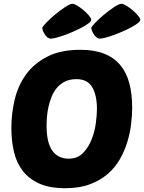

<svg xmlns="http://www.w3.org/2000/svg" viewBox="-20 -984 761 1014"><path d="M405 -721Q478 -721 530 -700.5Q582 -680 615 -640.5Q648 -601 663 -544.5Q678 -488 678 -416Q678 -376 672.5 -329Q667 -282 652.5 -234.5Q638 -187 613 -143Q588 -99 548.5 -65Q509 -31 454 -10.5Q399 10 324 10Q241 10 186.5 -15Q132 -40 99.5 -82.5Q67 -125 53.5 -183Q40 -241 40 -307Q40 -385 58 -459.5Q76 -534 118.5 -592Q161 -650 231 -685.5Q301 -721 405 -721ZM384 -566Q349 -566 323.5 -553.5Q298 -541 280.5 -520Q263 -499 252.5 -473Q242 -447 236 -419.5Q230 -392 228 -366.5Q226 -341 226 -321Q226 -230 256.5 -188Q287 -146 343 -146Q389 -146 418 -175.5Q447 -205 463.5 -246.5Q480 -288 486 -332.5Q492 -377 492 -408Q492 -481 467 -523.5Q442 -566 384 -566ZM249 -780Q238 -780 229.5 -787.5Q221 -795 215 -805Q209 -815 206 -823.5Q203 -832 203 -835Q203 -842 223 -863Q243 -884 270 -906.5Q297 -929 323.5 -946.5Q350 -964 363 -964Q372 -964 389 -953.5Q406 -943 422 -929.5Q438 -916 450 -901.5Q462 -887 462 -880Q462 -872 448.5 -861.5Q435 -851 414.5 -840Q394 -829 369 -818Q344 -807 320.5 -798.5Q297 -790 277.5 -785Q258 -780 249 -780ZM508 -780Q497 -780 488.5 -787.5Q480 -795 474 -805Q468 -815 465 -823.5Q462 -832 462 -835Q462 -842 482 -863Q502 -884 529 -906.5Q556 -929 582.5 -946.5Q609 -964 622 -964Q631 -964 648 -953.5Q665 -943 681 -929.5Q697 -916 709 -901.5Q721 -887 721 -880Q721 -872 707.5 -861.5Q694 -851 673.5 -840Q653 -829 628 -818Q603 -807 579.5 -798.5Q556 -790 536.5 -785Q517 -780 508 -780Z"/></svg>

Font: Poetsen One
Style: Regular
Weight: 400
Designer: Pablo Impallari, Rodrigo Fuenzalida
Foundry: Pablo Impallari, Rodrigo Fuenzalida
Version: Version 1.001; ttfautohint (v0.93) -l 8 -r 50 -G 200 -x 14 -